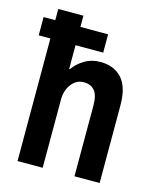

<svg xmlns="http://www.w3.org/2000/svg" viewBox="-103 -738 666 811"><g transform="rotate(15 230.5 -332.5)"><path d="M282 -616V-536H161V-432H164Q183 -459 213 -477Q243 -495 282 -495Q341 -495 375.5 -457.5Q410 -420 410 -339V0H300V-309Q300 -354 283.5 -374Q267 -394 236 -394Q204 -394 182.5 -366.5Q161 -339 161 -297V0H51V-536H0V-616H51V-665H161V-616Z"/></g></svg>

Font: Pragati Narrow
Style: Bold
Weight: 700
Designer: Hector Gatti, Marcela Romero, Pablo Cosgaya and Nicolas Silva
Foundry: Omnibus-Type
Version: Version 1.010; ttfautohint (v1.3)